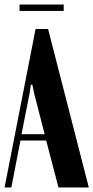

<svg xmlns="http://www.w3.org/2000/svg" viewBox="-30 -827 412 847"><path d="M251 -807.1V-778.8H56.2V-807.1ZM-9.8 0 127 -699.2H182.1L361.8 0H228L173.8 -207H60.1L20 0ZM106 -453.1 100.1 -413.1 64.9 -234.9H167L121.1 -413.1L112.8 -453.1Z"/></svg>

Font: Moniqa Black Heading
Style: Regular
Weight: 900
Designer: Rajesh Rajput
Foundry: Rajesh Rajput
Version: Version 1.000